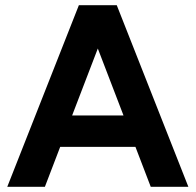

<svg xmlns="http://www.w3.org/2000/svg" viewBox="-20 -720 754 740"><path d="M561 0H706L430 -700H284L8 0H153L212 -154H502ZM258 -275 357 -533 456 -275Z"/></svg>

Font: HB Figtree Prototype
Style: Bold
Weight: 700
Designer: Alfredo Marco Pradil
Foundry: Hanken Design Co.®
Version: Version 1.002;Glyphs 3.2 (3228)